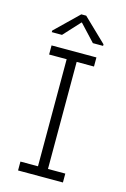

<svg xmlns="http://www.w3.org/2000/svg" viewBox="-113 -781 549 835"><g transform="rotate(15 161.5 -363.5)"><path d="M135 -18V-545H180V-18ZM56 0V-40H258V0ZM56 -522V-563H258V-522ZM42 -619V-626L146 -727H168L273 -626V-619H227L158 -693H156L88 -619Z"/></g></svg>

Font: Darker Grotesque
Style: Regular
Weight: 400
Designer: Gabriel Lam
Foundry: TypeRant
Version: Version 1.000;gftools[0.9.28]